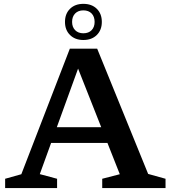

<svg xmlns="http://www.w3.org/2000/svg" viewBox="-20 -952 858 972"><path d="M210 -228.5V-308H565.5V-228.5ZM730 -71.5 818 -47V0H497.5V-47L586.5 -70L362.5 -637H387L181.5 -70.5L269 -47V0H6V-47L88 -70L333.5 -705.5H472ZM402 -932.5Q444.5 -932.5 470 -907.5Q495.5 -882.5 495.5 -841Q495.5 -800 470 -774.8Q444.5 -749.5 402 -749.5Q360 -749.5 334.5 -774.8Q309 -800 309 -841Q309 -882.5 334.5 -907.5Q360 -932.5 402 -932.5ZM402 -783.5Q428.5 -783.5 443.8 -799.2Q459 -815 459 -841Q459 -868 443.8 -883.8Q428.5 -899.5 402 -899.5Q376 -899.5 360.5 -883.8Q345 -868 345 -841Q345 -815 360.5 -799.2Q376 -783.5 402 -783.5Z"/></svg>

Font: Newsreader 9pt Medium
Style: Regular
Weight: 500
Designer: Hugues Gentile
Foundry: Production Type
Version: Version 1.003